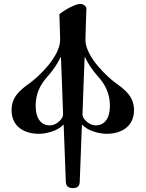

<svg xmlns="http://www.w3.org/2000/svg" viewBox="-20 -674 743 980"><path d="M39 -112C39 -27 105 9 179 9C216 9 275 -6 303 -37L305 -36L316 254C317 278 331 286 352 286C373 286 386 278 387 254L398 -36L400 -37C428 -6 487 9 524 9C598 9 664 -27 664 -112C664 -181 618 -216 571 -250C529 -280 416 -384 416 -471C416 -492 420 -601 420 -601C420 -611 421 -622 421 -630C421 -643 404 -654 390 -654C362 -654 301 -618 283 -601C283 -601 287 -492 287 -471C287 -384 174 -280 132 -250C85 -216 39 -181 39 -112ZM401 -89C401 -110 412 -382 412 -382H414C428 -351 453 -314 479 -285C521 -239 541 -192 541 -134C541 -70 514 -34 468 -34C434 -34 401 -68 401 -89ZM162 -134C162 -192 182 -239 224 -285C250 -314 275 -351 289 -382H291C291 -382 302 -110 302 -89C302 -68 269 -34 235 -34C189 -34 162 -70 162 -134Z"/></svg>

Font: Monomakh Unicode
Style: Regular
Weight: 400
Version: Version 1.2